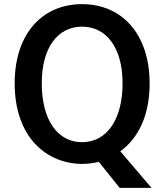

<svg xmlns="http://www.w3.org/2000/svg" viewBox="-20 -775 794 929"><path d="M458 8 559 134H713L562 -43C643 -101 704 -208 704 -371C704 -610 570 -755 377 -755C184 -755 51 -611 51 -372C51 -105 211 18 378 18C404 18 431 15 458 8ZM182 -372C182 -544 259 -646 377 -646C495 -646 573 -544 573 -372C573 -194 495 -87 377 -87C259 -87 182 -194 182 -372Z"/></svg>

Font: Bithumb Trading Sans Semibold
Style: Regular
Weight: 600
Designer: HamHyungwon
Foundry: Bithumb
Version: Version 1.100;Glyphs 3.1.2 (3151)